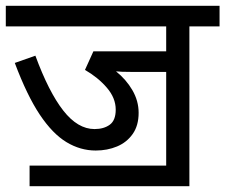

<svg xmlns="http://www.w3.org/2000/svg" viewBox="-20 -642 777 662"><path d="M82 -71H553V-394H435Q396 -394 380 -396Q415 -368 436.5 -331Q458 -294 458 -253Q458 -209 437.5 -180Q417 -151 383.5 -137Q350 -123 310 -123Q257 -123 209 -152Q161 -181 117 -247Q73 -313 31 -425L102 -450Q148 -325 198 -261Q248 -197 306 -197Q338 -197 358.5 -212Q379 -227 379 -264Q379 -304 348.5 -339.5Q318 -375 273 -401L302 -465H553V-551H0V-622H737V-551H633V0H82Z"/></svg>

Font: Noto Sans
Style: Regular
Weight: 400
Designer: Monotype Design Team
Foundry: Monotype Imaging Inc.
Version: Version 2.007